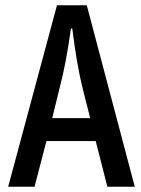

<svg xmlns="http://www.w3.org/2000/svg" viewBox="-20 -707 535 728"><path d="M11 1 196 -687H309L491 1H387L343 -172H156L111 1ZM205 -369 178 -259H322L294 -369Q281 -423 272 -475.5Q263 -528 254 -599H249Q239 -528 229 -475.5Q219 -423 205 -369Z"/></svg>

Font: Medium
Style: Regular
Weight: 500
Designer: Fernando Haro
Foundry: deFharo
Version: Version 1.787